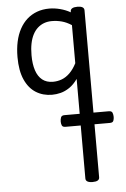

<svg xmlns="http://www.w3.org/2000/svg" viewBox="-68 -567 784 1195"><g transform="rotate(-5 323.5 30.5)"><path d="M258 17Q201 17 157 -10.5Q113 -38 88 -94Q63 -150 63 -235Q63 -287 72.5 -331Q82 -375 101 -410Q120 -445 147 -469Q174 -493 209 -506Q244 -519 286 -519Q319 -519 353.5 -510Q388 -501 418 -484V-489Q418 -502 429 -508.5Q440 -515 461 -515Q483 -515 493.5 -508.5Q504 -502 504 -489V554Q504 567 493.5 573.5Q483 580 461 580Q440 580 429 573.5Q418 567 418 554V-68Q394 -34 366.5 -15.5Q339 3 311.5 10Q284 17 258 17ZM151 -239Q151 -184 164 -144.5Q177 -105 203.5 -84Q230 -63 270 -63Q299 -63 325.5 -73Q352 -83 375.5 -106Q399 -129 418 -166V-404Q387 -424 357 -432Q327 -440 295 -440Q269 -440 247 -432Q225 -424 207 -408Q189 -392 176.5 -368Q164 -344 157.5 -312Q151 -280 151 -239ZM323 223Q305 223 300.5 212Q296 201 296 188Q296 174 300.5 162Q305 150 323 150H600Q618 150 622.5 162Q627 174 627 188Q627 201 622.5 212Q618 223 600 223Z"/></g></svg>

Font: Playwrite AR
Style: Regular
Weight: 400
Designer: Veronika Burian, José Scaglione
Foundry: TypeTogether
Version: Version 1.002